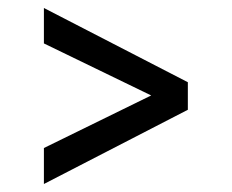

<svg xmlns="http://www.w3.org/2000/svg" viewBox="-20 -560 585 485"><path d="M90.9 -186.1 361.9 -318.9 90.9 -450.3V-539.8L454.5 -352.3V-282.7L90.9 -95.2Z"/></svg>

Font: Interface
Style: Regular
Weight: 400
Designer: Rasmus Andersson
Foundry: rsms
Version: Version 1.8